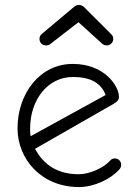

<svg xmlns="http://www.w3.org/2000/svg" viewBox="-20 -758 561 778"><path d="M471 -90C471 -105 460 -116 445 -116C438 -116 431 -113 427 -108C400 -77 342 -52 299 -52C218 -52 159 -86 122 -155L440 -337C456 -346 462 -355 462 -366C462 -409 404 -499 275 -499C139 -499 51 -376 51 -238C51 -114 147 0 300 0C361 0 429 -32 464 -72C468 -76 471 -83 471 -90ZM275 -446C350 -446 390 -420 408 -373L104 -206C102 -217 102 -226 102 -237C102 -353 173 -446 275 -446ZM320 -730C314 -735 307 -738 300 -738C294 -738 287 -736 281 -731L150 -621C143 -616 140 -608 140 -600C140 -585 152 -574 166 -574C172 -574 178 -575 183 -579L298 -668L394 -581C399 -576 406 -574 413 -574C427 -574 439 -586 439 -600C439 -608 436 -615 430 -620Z"/></svg>

Font: Comic Neue
Style: Normal
Weight: 400
Designer: Craig Rozynski
Foundry: Craig Rozynski
Version: Version 2.003